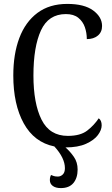

<svg xmlns="http://www.w3.org/2000/svg" viewBox="-20 -744 573 982"><path d="M291 218Q265 218 250 207Q235 196 235 177Q235 162 241 151Q247 154 255.5 156.5Q264 159 276 159Q290 159 301 148.5Q312 138 312 116Q312 64 258 5Q155 -16 101.5 -113Q48 -210 48 -358Q48 -468 79 -550Q110 -632 171.5 -678Q233 -724 324 -724Q411 -724 456.5 -690.5Q502 -657 502 -611Q502 -580 480.5 -562Q459 -544 424 -544Q424 -576 414 -605Q404 -634 380.5 -653Q357 -672 317 -672Q228 -672 189.5 -588.5Q151 -505 151 -358Q151 -215 192.5 -132Q234 -49 327 -49Q391 -49 426 -76Q461 -103 485 -139Q500 -128 500 -103Q500 -79 480.5 -53Q461 -27 420 -8.5Q379 10 315 10Q339 31 358 58.5Q377 86 377 123Q377 166 355.5 192Q334 218 291 218Z"/></svg>

Font: Noto Serif Condensed
Style: Regular
Weight: 400
Width: 3
Designer: Monotype Design Team
Foundry: Monotype Imaging Inc.
Version: Version 2.013; ttfautohint (v1.8.4.7-5d5b)